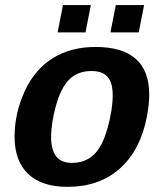

<svg xmlns="http://www.w3.org/2000/svg" viewBox="-20 -722 640 752"><path d="M244.6 9.8Q143.1 9.8 90.1 -41Q37.1 -91.8 37.1 -187Q37.1 -276.9 75.9 -362.8Q114.7 -448.7 185.5 -493.4Q256.3 -538.1 354 -538.1Q564.5 -538.1 564.5 -351.1Q564.5 -314 555.2 -264.6Q529.8 -133.3 449.2 -61.8Q368.7 9.8 244.6 9.8ZM421.4 -349.1Q421.4 -398.4 401.4 -421.1Q381.3 -443.8 337.9 -443.8Q285.6 -443.8 252.4 -411.9Q219.2 -379.9 199.7 -310.1Q180.2 -240.2 180.2 -184.6Q180.2 -84 261.2 -84Q314.5 -84 348.1 -116.7Q381.8 -149.4 401.6 -221.4Q421.4 -293.5 421.4 -349.1ZM412.6 -595.2 433.6 -702.1H544.4L523.4 -595.2ZM205.6 -595.2 226.6 -702.1H335.9L314.9 -595.2Z"/></svg>

Font: Cousine
Style: Bold Italic
Weight: 700
Italic angle: -12°
Monospace: yes
Designer: Steve Matteson
Foundry: Ascender Corporation
Version: Version 1.20